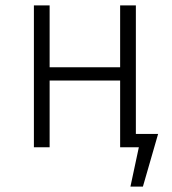

<svg xmlns="http://www.w3.org/2000/svg" viewBox="-20 -543 635 708"><path d="M481 -49V-523H423V-295H163V-523H105V0H163V-246H423V0H492L461 145H507L563 -49Z"/></svg>

Font: FiraGO Light
Style: Regular
Weight: 300
Designer: bBox Type
Foundry: bBox Type GmbH
Version: Version 1.001;PS 001.001;hotconv 1.0.88;makeotf.lib2.5.64775